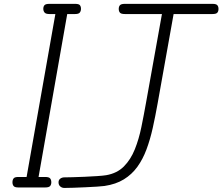

<svg xmlns="http://www.w3.org/2000/svg" viewBox="-20 -948 1125 971"><path d="M72.5 0Q54.5 0 48.8 -7.2Q43 -14.5 43 -26Q43 -38.5 48.8 -45.8Q54.5 -53 72.5 -53H114.5L260 -877H230Q211.5 -877 205.2 -884.8Q199 -892.5 199 -903.5Q199 -915 205 -921.8Q211 -928.5 230 -928.5H360Q378.5 -928.5 384 -921.8Q389.5 -915 389.5 -903.5Q389.5 -892.5 383.8 -884.8Q378 -877 360 -877H320L175 -53H208.5Q227.5 -53 233.5 -45.8Q239.5 -38.5 239.5 -26Q239.5 -14.5 233.5 -7.2Q227.5 0 208.5 0ZM305.5 2.5Q293.5 2.5 284.8 -5Q276 -12.5 276 -26Q276 -38 284.8 -44.5Q293.5 -51 305.5 -51Q318.5 -51 347 -51.8Q375.5 -52.5 409 -54Q442.5 -55.5 472.2 -57.5Q502 -59.5 517 -62Q572 -71.5 606.5 -106.2Q641 -141 661.8 -192.8Q682.5 -244.5 695 -305.5Q707.5 -366.5 718.5 -428.5L799 -877H611.5Q592.5 -877 586.5 -884Q580.5 -891 580.5 -903Q580.5 -914.5 586.5 -921.5Q592.5 -928.5 611.5 -928.5H1054.5Q1073.5 -928.5 1079.2 -921.5Q1085 -914.5 1085 -903Q1085 -891 1079.2 -884Q1073.5 -877 1054.5 -877H858L777 -424Q765.5 -359.5 752.5 -301Q739.5 -242.5 721 -192.8Q702.5 -143 674.8 -104.5Q647 -66 606.5 -41Q566 -16 508.5 -7.5Q498 -6 471.8 -4.2Q445.5 -2.5 413.2 -1Q381 0.5 351.5 1.5Q322 2.5 305.5 2.5Z"/></svg>

Font: Edu VIC WA NT Hand
Style: Regular
Weight: 400
Designer: Tina and Corey Anderson, Eben Sorkin, Mirko Velimirovic
Foundry: Google for Education
Version: Version 1.000